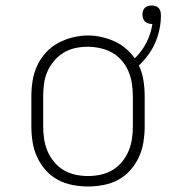

<svg xmlns="http://www.w3.org/2000/svg" viewBox="-20 -670 640 698"><path d="M300 8Q272 8 243.5 2.5Q215 -3 190 -16.5Q165 -30 146 -51.5Q127 -73 115 -99Q103 -125 98.5 -153.5Q94 -182 94 -210V-320Q94 -348 98.5 -376.5Q103 -405 115 -431Q127 -457 146.5 -478.5Q166 -500 191 -513.5Q216 -527 244 -534Q272 -541 300 -541Q325 -541 349 -535.5Q373 -530 395.5 -520Q418 -510 437 -494Q456 -478 470 -458Q496 -483 512.5 -515.5Q529 -548 534 -583Q533 -583 532 -583Q531 -583 530 -583Q524 -583 517.5 -585.5Q511 -588 506.5 -592.5Q502 -597 500 -603.5Q498 -610 498 -617Q498 -624 500 -630.5Q502 -637 506.5 -641.5Q511 -646 518 -648Q525 -650 531 -650Q538 -650 545 -648Q552 -646 557 -640.5Q562 -635 563.5 -628Q565 -621 565 -613Q565 -588 559.5 -562.5Q554 -537 544 -514Q534 -491 518.5 -470Q503 -449 485 -432Q497 -406 501.5 -377.5Q506 -349 506 -320V-210Q506 -182 501.5 -153.5Q497 -125 485 -99Q473 -73 454 -51.5Q435 -30 410 -16.5Q385 -3 356.5 2.5Q328 8 300 8ZM300 -30Q323 -30 346 -35Q369 -40 388.5 -51.5Q408 -63 423 -81Q438 -99 447 -120Q456 -141 459.5 -164Q463 -187 463 -210V-320Q463 -343 459.5 -366Q456 -389 447 -410.5Q438 -432 422.5 -450Q407 -468 387 -479Q367 -490 344 -495Q321 -500 298 -500Q275 -500 252.5 -495Q230 -490 210.5 -478Q191 -466 176 -448Q161 -430 152 -409Q143 -388 140 -365.5Q137 -343 137 -320V-210Q137 -187 140.5 -164Q144 -141 153 -120Q162 -99 177 -81Q192 -63 211.5 -51.5Q231 -40 254 -35Q277 -30 300 -30Z"/></svg>

Font: Iosevka Curly Slab XLtEx
Style: Regular
Weight: 200
Width: 7
Monospace: yes
Designer: Belleve Invis
Foundry: Belleve Invis
Version: Version 11.1.0; ttfautohint (v1.8.3)